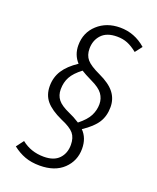

<svg xmlns="http://www.w3.org/2000/svg" viewBox="-139 -757 740 907"><g transform="rotate(20 231.0 -303.5)"><path d="M204 -532Q204 -499 222 -478Q240 -457 290 -434Q344 -409 368 -378Q392 -347 392 -306Q392 -261 371 -228Q350 -195 300 -162Q333 -129 333 -75Q333 -14 290 27Q247 68 171 68Q129 68 96.5 56Q64 44 35 21L63 -16Q110 22 175 22Q226 22 251.5 -5Q277 -32 277 -74Q277 -110 259.5 -131Q242 -152 194 -172Q139 -197 113.5 -227Q88 -257 88 -302Q88 -346 110.5 -381Q133 -416 180 -447Q149 -481 149 -529Q149 -593 194 -634Q239 -675 307 -675Q380 -675 437 -625L410 -590Q384 -611 360.5 -620.5Q337 -630 308 -630Q256 -630 230 -602Q204 -574 204 -532ZM209 -423Q172 -395 157 -367.5Q142 -340 142 -305Q142 -275 158.5 -254Q175 -233 218 -214Q242 -204 272 -185Q310 -215 324 -243Q338 -271 338 -301Q338 -329 322 -351.5Q306 -374 263 -394Q226 -412 209 -423Z"/></g></svg>

Font: Fira Sans Extra Condensed Light
Style: Italic
Weight: 300
Width: 3
Italic angle: -8°
Designer: Carrois Corporate & Edenspiekermann AG
Foundry: Carrois Corporate GbR & Edenspiekermann AG
Version: Version 4.203